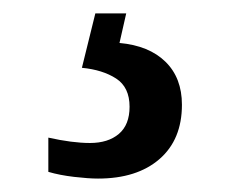

<svg xmlns="http://www.w3.org/2000/svg" viewBox="-20 -29 348 286"><path d="M126 237Q112 237 90.5 234.5Q69 232 52 227V176Q88 184 114 184Q141 184 157 170.5Q173 157 173 130Q173 101 153 88Q133 75 102 72L122 -9H168L158 35Q202 39 226.5 63Q251 87 251 127Q251 179 217.5 208Q184 237 126 237Z"/></svg>

Font: Noto Serif Bengali SemiCondensed Medium
Style: Regular
Weight: 500
Width: 4
Designer: Juan Bruce, Universal Thirst, Indian Type Foundry and the Monotype Design Team.
Foundry: Monotype Imaging Inc.
Version: Version 2.003; ttfautohint (v1.8.4.7-5d5b)